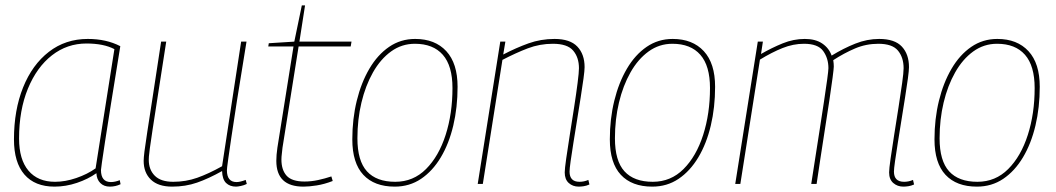

<svg xmlns="http://www.w3.org/2000/svg" viewBox="-20 -685 3933 715"><path d="M389 10Q367 10 353.5 -3.5Q340 -17 339 -40Q308 -18 266.5 -4Q225 10 183 10Q110 10 71 -35Q32 -80 32 -166Q32 -275 66 -359.5Q100 -444 162 -492Q224 -540 307 -540Q376 -540 428 -513Q407 -384 393 -296.5Q379 -209 371 -156.5Q363 -104 359.5 -79.5Q356 -55 356 -52Q356 -7 393 -7Q408 -7 426 -14L429 1Q410 10 389 10ZM336 -58 406 -502Q366 -523 302 -523Q230 -523 173.5 -479Q117 -435 84 -355Q51 -275 51 -169Q51 -91 86 -49.5Q121 -8 185 -8Q223 -8 264 -22Q305 -36 336 -58Z M621 10Q569 10 542 -16Q515 -42 515 -86Q515 -97 518 -121.5Q521 -146 528.5 -194Q536 -242 548.5 -323.5Q561 -405 580 -530H599Q580 -407 567.5 -327Q555 -247 548 -201Q541 -155 538 -132.5Q535 -110 534.5 -102Q534 -94 534 -90Q534 -53 556.5 -30.5Q579 -8 625 -8Q672 -8 714.5 -23Q757 -38 807 -66L878 -530H898Q876 -397 862.5 -310.5Q849 -224 841.5 -173Q834 -122 830.5 -97Q827 -72 826 -63Q825 -54 825 -51Q825 -7 861 -7Q874 -7 895 -15L899 0Q889 5 877 7.5Q865 10 859 10Q836 10 822 -3.5Q808 -17 807 -48Q757 -20 714 -5Q671 10 621 10Z M1214 -28 1219 -11Q1188 1 1159.5 5.5Q1131 10 1110 10Q1009 10 1009 -86Q1009 -96 1010 -109Q1011 -122 1013 -135L1073 -512H979L981 -524L1076 -530L1104 -665H1116L1095 -530H1289L1286 -512H1092L1032 -135Q1031 -123 1029.5 -112Q1028 -101 1028 -91Q1028 -52 1047.5 -30.5Q1067 -9 1114 -9Q1139 -9 1164.5 -14.5Q1190 -20 1214 -28Z M1450 10Q1374 10 1333 -34Q1292 -78 1292 -166Q1292 -242 1308.5 -309.5Q1325 -377 1355.5 -429Q1386 -481 1429 -510.5Q1472 -540 1526 -540Q1600 -540 1642 -494.5Q1684 -449 1684 -362Q1684 -285 1668 -217.5Q1652 -150 1621.5 -99Q1591 -48 1548 -19Q1505 10 1450 10ZM1452 -8Q1519 -8 1566.5 -55.5Q1614 -103 1639.5 -182.5Q1665 -262 1665 -357Q1665 -440 1629 -481Q1593 -522 1525 -522Q1476 -522 1436.5 -493.5Q1397 -465 1369 -415.5Q1341 -366 1326 -303Q1311 -240 1311 -170Q1311 -86 1346.5 -47Q1382 -8 1452 -8Z M1843 -530H1862L1854 -482Q1902 -507 1948 -523.5Q1994 -540 2045 -540Q2103 -540 2130 -511.5Q2157 -483 2157 -435Q2157 -423 2153 -393Q2149 -363 2142.5 -322.5Q2136 -282 2129 -238Q2122 -194 2115.5 -154Q2109 -114 2105 -85Q2101 -56 2101 -46Q2101 -8 2138 -8Q2155 -8 2171 -15L2175 2Q2164 7 2153.5 8.5Q2143 10 2135 10Q2113 10 2098 -3.5Q2083 -17 2083 -43Q2083 -56 2088.5 -94.5Q2094 -133 2102 -183.5Q2110 -234 2118 -285.5Q2126 -337 2131 -376.5Q2136 -416 2136 -431Q2136 -471 2114.5 -496.5Q2093 -522 2039 -522Q1990 -522 1945.5 -505Q1901 -488 1851 -462L1778 0H1759Z M2409 10Q2333 10 2292 -34Q2251 -78 2251 -166Q2251 -242 2267.5 -309.5Q2284 -377 2314.5 -429Q2345 -481 2388 -510.5Q2431 -540 2485 -540Q2559 -540 2601 -494.5Q2643 -449 2643 -362Q2643 -285 2627 -217.5Q2611 -150 2580.5 -99Q2550 -48 2507 -19Q2464 10 2409 10ZM2411 -8Q2478 -8 2525.5 -55.5Q2573 -103 2598.5 -182.5Q2624 -262 2624 -357Q2624 -440 2588 -481Q2552 -522 2484 -522Q2435 -522 2395.5 -493.5Q2356 -465 2328 -415.5Q2300 -366 2285 -303Q2270 -240 2270 -170Q2270 -86 2305.5 -47Q2341 -8 2411 -8Z M3344 10Q3322 10 3306.5 -3.5Q3291 -17 3291 -43Q3291 -56 3296.5 -94.5Q3302 -133 3310 -183.5Q3318 -234 3326 -285Q3334 -336 3339.5 -375.5Q3345 -415 3345 -431Q3345 -471 3324 -496.5Q3303 -522 3251 -522Q3205 -522 3164 -504.5Q3123 -487 3083 -461Q3085 -448 3085 -437Q3085 -430 3080.5 -395.5Q3076 -361 3068.5 -311Q3061 -261 3052 -204Q3043 -147 3035 -93.5Q3027 -40 3021 0H3001Q3007 -40 3015.5 -93.5Q3024 -147 3032.5 -202.5Q3041 -258 3048.5 -307Q3056 -356 3060.5 -389.5Q3065 -423 3065 -431Q3065 -468 3045.5 -495Q3026 -522 2974 -522Q2934 -522 2894 -506Q2854 -490 2810 -463L2737 0H2718L2802 -530H2821L2814 -484Q2854 -507 2894.5 -523.5Q2935 -540 2977 -540Q3017 -540 3042 -523Q3067 -506 3077 -478Q3121 -505 3165 -522.5Q3209 -540 3254 -540Q3312 -540 3338.5 -511.5Q3365 -483 3365 -435Q3365 -423 3361 -393Q3357 -363 3350.5 -322.5Q3344 -282 3337 -238Q3330 -194 3323.5 -153.5Q3317 -113 3313 -84.5Q3309 -56 3309 -46Q3309 -8 3347 -8Q3364 -8 3380 -15L3384 2Q3373 7 3362.5 8.5Q3352 10 3344 10Z M3618 10Q3542 10 3501 -34Q3460 -78 3460 -166Q3460 -242 3476.5 -309.5Q3493 -377 3523.5 -429Q3554 -481 3597 -510.5Q3640 -540 3694 -540Q3768 -540 3810 -494.5Q3852 -449 3852 -362Q3852 -285 3836 -217.5Q3820 -150 3789.5 -99Q3759 -48 3716 -19Q3673 10 3618 10ZM3620 -8Q3687 -8 3734.5 -55.5Q3782 -103 3807.5 -182.5Q3833 -262 3833 -357Q3833 -440 3797 -481Q3761 -522 3693 -522Q3644 -522 3604.5 -493.5Q3565 -465 3537 -415.5Q3509 -366 3494 -303Q3479 -240 3479 -170Q3479 -86 3514.5 -47Q3550 -8 3620 -8Z"/></svg>

Font: Georama Thin
Style: Italic
Weight: 100
Italic angle: -9°
Designer: Jean-Baptiste Levee
Foundry: Production Type
Version: Version 1.000